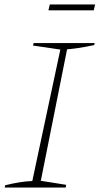

<svg xmlns="http://www.w3.org/2000/svg" viewBox="-20 -836 444 856"><path d="M1 0 3 -10Q35 -18 65.5 -23Q96 -28 124 -29L249 -615L127 -633L130 -644H402L400 -635Q357 -626 329.5 -622Q302 -618 279 -616L162 -30L275 -12L273 0ZM196 -790 202 -816H404L398 -790Z"/></svg>

Font: Piazzolla Thin
Style: Italic
Weight: 100
Italic angle: -11.3°
Designer: Juan Pablo del Peral
Foundry: Huerta Tipografica
Version: Version 1.330